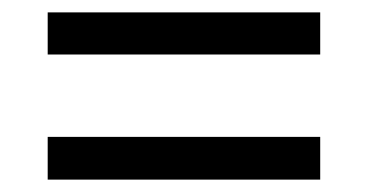

<svg xmlns="http://www.w3.org/2000/svg" viewBox="-20 -495 593 310"><path d="M497 -407H57V-475H497ZM497 -205H57V-274H497Z"/></svg>

Font: Hind Siliguri
Style: Regular
Weight: 400
Designer: Jyotish Sonowal
Foundry: Indian Type Foundry
Version: Version 1.001;PS 1.0;hotconv 1.0.86;makeotf.lib2.5.63406; tt